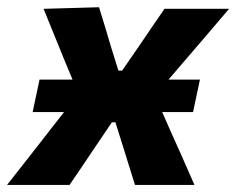

<svg xmlns="http://www.w3.org/2000/svg" viewBox="-53 -524 669 544"><path d="M-33 0Q-6 -34.5 14.2 -60.2Q34.5 -86 52.5 -109Q70.5 -132 91 -158.5L128.5 -206.5H39.5L59 -298.5H152.5L131.5 -349Q116 -387 102.8 -419.5Q89.5 -452 70.5 -499L227.5 -503.5Q237 -473.5 244.8 -447.5Q252.5 -421.5 260.5 -394.5L282.5 -324H293L341 -393.5Q360 -421.5 376.5 -445.8Q393 -470 413 -499H596Q568 -466 547.5 -442Q527 -418 508.8 -396.8Q490.5 -375.5 469 -350.5L424.5 -298.5H513.5L494 -206.5H406.5L428.5 -156.5Q445 -120 460.8 -84.5Q476.5 -49 498 0H329.5Q321 -27 313.8 -50Q306.5 -73 298 -101L274 -177.5H264L215 -105Q195.5 -75.5 179.5 -52.2Q163.5 -29 144 0Z"/></svg>

Font: Commissioner
Style: Bold Italic
Weight: 700
Italic angle: -12°
Designer: Kostas Bartsokas
Foundry: Kostas Bartsokas
Version: Version 1.000; ttfautohint (v1.8.3)